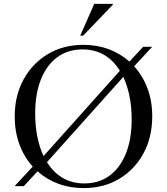

<svg xmlns="http://www.w3.org/2000/svg" viewBox="-20 -955 856 985"><path d="M408 -725Q478 -725 538 -702.5Q598 -680 644 -639L714.5 -715H761L668 -615Q712 -567 736.5 -501.8Q761 -436.5 761 -359Q761 -251 715.8 -167.8Q670.5 -84.5 591 -37.2Q511.5 10 409.5 10Q339 10 278.8 -12.5Q218.5 -35 172.5 -76L102 0H55L148 -100.5Q104 -148.5 79.8 -214Q55.5 -279.5 55.5 -357Q55.5 -464.5 101 -547.5Q146.5 -630.5 226 -677.8Q305.5 -725 408 -725ZM160.5 -373.5Q160.5 -307.5 171.8 -252.5Q183 -197.5 203.5 -154.5L595 -592Q526.5 -701.5 404 -701.5Q328.5 -701.5 274 -661.5Q219.5 -621.5 190 -547.8Q160.5 -474 160.5 -373.5ZM412.5 -14Q488 -14 542.2 -54Q596.5 -94 626 -167.8Q655.5 -241.5 655.5 -341.5Q655.5 -407.5 644.2 -462.5Q633 -517.5 612.5 -560.5L221 -123Q290 -14 412.5 -14ZM391.5 -772 463.5 -935H559V-931L406.5 -772Z"/></svg>

Font: Newsreader Display
Style: Regular
Weight: 400
Designer: Hugues Gentile
Foundry: Production Type
Version: Version 1.001